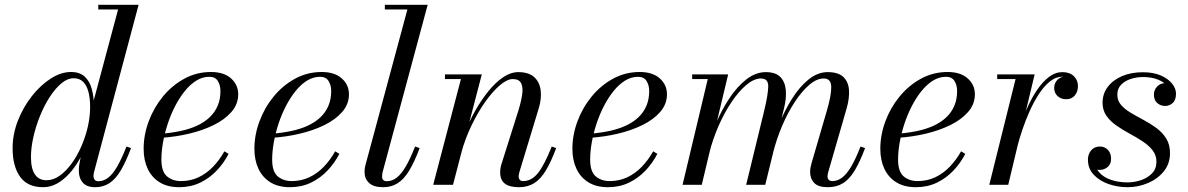

<svg xmlns="http://www.w3.org/2000/svg" viewBox="-20 -770 4948 800"><path d="M376.5 10Q341.5 10 325 -9Q308.5 -28 308.5 -58Q308.5 -62 308.8 -69.5Q309 -77 310.5 -85L325 -165.5L357.5 -248L359 -308.5L472 -730.5H389.5V-750H557.5L371.5 -52Q369.5 -44.5 369.5 -36Q369.5 -28 374 -21.5Q378.5 -15 390 -15Q412 -15 431 -29.8Q450 -44.5 468.5 -76.5Q487 -108.5 507 -159.5L526 -153Q504.5 -95.5 483 -59.5Q461.5 -23.5 435.8 -6.8Q410 10 376.5 10ZM159.5 10Q94.5 10 63.5 -33.8Q32.5 -77.5 32.5 -152.5Q32.5 -210 54.2 -266.2Q76 -322.5 112 -368.5Q148 -414.5 190.8 -442.2Q233.5 -470 276 -470Q312.5 -470 333.2 -450.5Q354 -431 362.8 -398Q371.5 -365 371.5 -325.5Q371.5 -291 364.2 -252.8Q357 -214.5 343.5 -177Q330 -139.5 311 -105.8Q292 -72 268.2 -46Q244.5 -20 217.2 -5Q190 10 159.5 10ZM174 -19Q202 -19 228.5 -37.8Q255 -56.5 278 -88Q301 -119.5 318.5 -159.2Q336 -199 345.8 -241.5Q355.5 -284 355.5 -324Q355.5 -360.5 348.5 -387.2Q341.5 -414 326.5 -429Q311.5 -444 287 -444Q261 -444 235.5 -422.5Q210 -401 187 -365.5Q164 -330 146.5 -286.5Q129 -243 119 -198.5Q109 -154 109 -115Q109 -67.5 125.5 -43.2Q142 -19 174 -19Z M726.5 10Q678.5 10 645.5 -10.2Q612.5 -30.5 595.5 -66.5Q578.5 -102.5 578.5 -150Q578.5 -207.5 599.5 -264.2Q620.5 -321 658.5 -367.5Q696.5 -414 747.8 -442Q799 -470 859 -470Q913 -470 942.8 -443.2Q972.5 -416.5 972.5 -377Q972.5 -336 944.5 -303.8Q916.5 -271.5 870 -248.8Q823.5 -226 767 -212.8Q710.5 -199.5 653.5 -196V-213Q696.5 -216.5 733.8 -224.5Q771 -232.5 801.2 -246.5Q831.5 -260.5 853.2 -281Q875 -301.5 886.8 -328.8Q898.5 -356 898.5 -391Q898.5 -414.5 887.8 -432.2Q877 -450 852 -450Q823.5 -450 797.8 -434Q772 -418 749.8 -390.2Q727.5 -362.5 709.5 -327.5Q691.5 -292.5 678.8 -253.8Q666 -215 659.2 -176.8Q652.5 -138.5 652.5 -105Q652.5 -55 675.8 -35.2Q699 -15.5 734 -15.5Q773.5 -15.5 807 -31.2Q840.5 -47 867.5 -75Q894.5 -103 915 -139.5L932.5 -129Q913 -91 883.2 -59.5Q853.5 -28 814.2 -9Q775 10 726.5 10Z M1188 10Q1140 10 1107 -10.2Q1074 -30.5 1057 -66.5Q1040 -102.5 1040 -150Q1040 -207.5 1061 -264.2Q1082 -321 1120 -367.5Q1158 -414 1209.2 -442Q1260.5 -470 1320.5 -470Q1374.5 -470 1404.2 -443.2Q1434 -416.5 1434 -377Q1434 -336 1406 -303.8Q1378 -271.5 1331.5 -248.8Q1285 -226 1228.5 -212.8Q1172 -199.5 1115 -196V-213Q1158 -216.5 1195.2 -224.5Q1232.5 -232.5 1262.8 -246.5Q1293 -260.5 1314.8 -281Q1336.5 -301.5 1348.2 -328.8Q1360 -356 1360 -391Q1360 -414.5 1349.2 -432.2Q1338.5 -450 1313.5 -450Q1285 -450 1259.2 -434Q1233.5 -418 1211.2 -390.2Q1189 -362.5 1171 -327.5Q1153 -292.5 1140.2 -253.8Q1127.5 -215 1120.8 -176.8Q1114 -138.5 1114 -105Q1114 -55 1137.2 -35.2Q1160.5 -15.5 1195.5 -15.5Q1235 -15.5 1268.5 -31.2Q1302 -47 1329 -75Q1356 -103 1376.5 -139.5L1394 -129Q1374.5 -91 1344.8 -59.5Q1315 -28 1275.8 -9Q1236.5 10 1188 10Z M1576 10Q1537 10 1518 -7.5Q1499 -25 1499 -53Q1499 -63 1500.2 -70.8Q1501.5 -78.5 1503.5 -85L1677.5 -730.5H1583.5V-750H1762L1574 -52Q1573 -47.5 1572.5 -42.8Q1572 -38 1572 -34.5Q1572 -15 1592 -15Q1614 -15 1633.2 -30Q1652.5 -45 1671 -76.8Q1689.5 -108.5 1709.5 -159.5L1728.5 -153Q1707 -95.5 1685.2 -59.5Q1663.5 -23.5 1637.2 -6.8Q1611 10 1576 10Z M2142 10Q2103 10 2083.5 -5Q2064 -20 2064 -52Q2064 -62.5 2066 -72.8Q2068 -83 2070.5 -89.5L2139.5 -308Q2151.5 -346.5 2155.8 -376.5Q2160 -406.5 2151.2 -423.5Q2142.5 -440.5 2116.5 -440.5Q2093 -440.5 2062.5 -414.5Q2032 -388.5 2001 -344.5Q1970 -300.5 1943.8 -245.5Q1917.5 -190.5 1902 -133H1888Q1899 -174.5 1917.8 -220.8Q1936.5 -267 1961.5 -311Q1986.5 -355 2015.8 -391Q2045 -427 2076.5 -448.2Q2108 -469.5 2139.5 -469.5Q2183 -469.5 2205.8 -448.8Q2228.5 -428 2232.8 -393.8Q2237 -359.5 2225 -319.5L2144 -52.5Q2142.5 -48 2141.8 -43.2Q2141 -38.5 2141 -34.5Q2141 -27 2145.2 -21.2Q2149.5 -15.5 2160 -15.5Q2195 -15.5 2221.8 -49.2Q2248.5 -83 2279 -159.5L2297.5 -153Q2276 -95.5 2254.2 -59.5Q2232.5 -23.5 2205.8 -6.8Q2179 10 2142 10ZM1785 0 1900.5 -440.5H1834V-460H1987.5L1867.5 0Z M2513 10Q2465 10 2432 -10.2Q2399 -30.5 2382 -66.5Q2365 -102.5 2365 -150Q2365 -207.5 2386 -264.2Q2407 -321 2445 -367.5Q2483 -414 2534.2 -442Q2585.5 -470 2645.5 -470Q2699.5 -470 2729.2 -443.2Q2759 -416.5 2759 -377Q2759 -336 2731 -303.8Q2703 -271.5 2656.5 -248.8Q2610 -226 2553.5 -212.8Q2497 -199.5 2440 -196V-213Q2483 -216.5 2520.2 -224.5Q2557.5 -232.5 2587.8 -246.5Q2618 -260.5 2639.8 -281Q2661.5 -301.5 2673.2 -328.8Q2685 -356 2685 -391Q2685 -414.5 2674.2 -432.2Q2663.5 -450 2638.5 -450Q2610 -450 2584.2 -434Q2558.5 -418 2536.2 -390.2Q2514 -362.5 2496 -327.5Q2478 -292.5 2465.2 -253.8Q2452.5 -215 2445.8 -176.8Q2439 -138.5 2439 -105Q2439 -55 2462.2 -35.2Q2485.5 -15.5 2520.5 -15.5Q2560 -15.5 2593.5 -31.2Q2627 -47 2654 -75Q2681 -103 2701.5 -139.5L2719 -129Q2699.5 -91 2669.8 -59.5Q2640 -28 2600.8 -9Q2561.5 10 2513 10Z M3429 10Q3389.5 10 3372.5 -7.8Q3355.5 -25.5 3355.5 -54Q3355.5 -65 3357.8 -74.8Q3360 -84.5 3362 -92L3425 -308Q3444 -373 3443.5 -408Q3443 -443 3412 -443Q3383 -443 3352 -416.5Q3321 -390 3291.8 -345.5Q3262.5 -301 3239 -245.8Q3215.5 -190.5 3201 -133H3186.5Q3201 -190 3224.8 -249.2Q3248.5 -308.5 3280 -358.5Q3311.5 -408.5 3349.2 -439Q3387 -469.5 3428.5 -469.5Q3473.5 -469.5 3494.5 -448.8Q3515.5 -428 3517.5 -394Q3519.5 -360 3508 -319.5L3431 -53Q3429.5 -48.5 3428.8 -43.5Q3428 -38.5 3428 -34Q3428 -26 3433.2 -20.8Q3438.5 -15.5 3448 -15.5Q3469.5 -15.5 3488.8 -30Q3508 -44.5 3526.8 -76.2Q3545.5 -108 3565.5 -159.5L3584.5 -153Q3563 -95.5 3541.2 -59.5Q3519.5 -23.5 3492.8 -6.8Q3466 10 3429 10ZM2824 0 2929 -440.5H2864V-460H3014L2904 0ZM3089 0 3164 -308Q3180 -374 3181 -408.5Q3182 -443 3151 -443Q3122 -443 3090.2 -416.5Q3058.5 -390 3028.5 -345.5Q2998.5 -301 2974.2 -245.8Q2950 -190.5 2935.5 -133H2921Q2935.5 -190 2960.2 -249.2Q2985 -308.5 3017.8 -358.5Q3050.5 -408.5 3089.5 -439Q3128.5 -469.5 3171 -469.5Q3212 -469.5 3231.8 -448.8Q3251.5 -428 3254.2 -394Q3257 -360 3247 -319.5L3168.5 0Z M3796 10Q3748 10 3715 -10.2Q3682 -30.5 3665 -66.5Q3648 -102.5 3648 -150Q3648 -207.5 3669 -264.2Q3690 -321 3728 -367.5Q3766 -414 3817.2 -442Q3868.5 -470 3928.5 -470Q3982.5 -470 4012.2 -443.2Q4042 -416.5 4042 -377Q4042 -336 4014 -303.8Q3986 -271.5 3939.5 -248.8Q3893 -226 3836.5 -212.8Q3780 -199.5 3723 -196V-213Q3766 -216.5 3803.2 -224.5Q3840.5 -232.5 3870.8 -246.5Q3901 -260.5 3922.8 -281Q3944.5 -301.5 3956.2 -328.8Q3968 -356 3968 -391Q3968 -414.5 3957.2 -432.2Q3946.5 -450 3921.5 -450Q3893 -450 3867.2 -434Q3841.5 -418 3819.2 -390.2Q3797 -362.5 3779 -327.5Q3761 -292.5 3748.2 -253.8Q3735.5 -215 3728.8 -176.8Q3722 -138.5 3722 -105Q3722 -55 3745.2 -35.2Q3768.5 -15.5 3803.5 -15.5Q3843 -15.5 3876.5 -31.2Q3910 -47 3937 -75Q3964 -103 3984.5 -139.5L4002 -129Q3982.5 -91 3952.8 -59.5Q3923 -28 3883.8 -9Q3844.5 10 3796 10Z M4102 0 4211.5 -440.5H4135V-460H4291L4181 0ZM4205.5 -152.5Q4214.5 -193 4228.5 -237Q4242.5 -281 4261 -322.2Q4279.5 -363.5 4302.2 -396.8Q4325 -430 4351.2 -449.8Q4377.5 -469.5 4406.5 -469.5Q4437 -469.5 4454.2 -452.8Q4471.5 -436 4471.5 -411.5Q4471.5 -388.5 4458.5 -372.5Q4445.5 -356.5 4422.5 -356.5Q4401 -356.5 4386.8 -369.5Q4372.5 -382.5 4372.5 -403.5Q4372.5 -423.5 4386 -437.5Q4399.5 -451.5 4423 -451.5Q4444 -451.5 4457.2 -440.8Q4470.5 -430 4470.5 -411.5H4451Q4451 -427.5 4439.8 -439Q4428.5 -450.5 4407.5 -450.5Q4380 -450.5 4355.5 -431.2Q4331 -412 4309.8 -379.8Q4288.5 -347.5 4270.8 -308.2Q4253 -269 4239.5 -228.5Q4226 -188 4217 -152.5Z M4678.5 10Q4636.5 10 4598.8 -3.2Q4561 -16.5 4537 -42.2Q4513 -68 4513 -105Q4513 -127 4526.2 -143.2Q4539.5 -159.5 4563 -159.5Q4583.5 -159.5 4596.5 -145.2Q4609.5 -131 4609.5 -109Q4609.5 -86 4595 -74Q4580.5 -62 4561.5 -62Q4548.5 -62 4537.8 -66.5Q4527 -71 4520.5 -80.5Q4514 -90 4514 -105H4541Q4541 -74 4559.2 -52.8Q4577.5 -31.5 4608.8 -20.8Q4640 -10 4678 -10Q4706 -10 4733.8 -19.2Q4761.5 -28.5 4780 -47.5Q4798.5 -66.5 4798.5 -96Q4798.5 -123.5 4782.2 -144Q4766 -164.5 4740.5 -181.2Q4715 -198 4686.2 -213.5Q4657.5 -229 4632 -246.8Q4606.5 -264.5 4590.2 -287.5Q4574 -310.5 4574 -342Q4574 -379 4595.5 -407.8Q4617 -436.5 4655 -452.8Q4693 -469 4742 -469Q4786 -469 4816.8 -455.5Q4847.5 -442 4863.8 -421.5Q4880 -401 4880 -380Q4880 -353 4866.2 -340.8Q4852.5 -328.5 4835 -328.5Q4816.5 -328.5 4802.2 -340.2Q4788 -352 4788 -376.5Q4788 -395 4801.2 -409.2Q4814.5 -423.5 4835 -423.5Q4851 -423.5 4865 -411.2Q4879 -399 4879 -380H4855.5Q4855.5 -398 4841.8 -413.8Q4828 -429.5 4802.5 -439.2Q4777 -449 4742 -449Q4716.5 -449 4692 -441.2Q4667.5 -433.5 4651.5 -417.2Q4635.5 -401 4635.5 -375.5Q4635.5 -350.5 4651.2 -332.5Q4667 -314.5 4692 -299.8Q4717 -285 4745.2 -270Q4773.5 -255 4798.5 -236.5Q4823.5 -218 4839.2 -193Q4855 -168 4855 -132Q4855 -87.5 4829 -55.8Q4803 -24 4762.5 -7Q4722 10 4678.5 10Z"/></svg>

Font: Bodoni Moda 11pt
Style: Italic
Weight: 400
Italic angle: -13°
Version: Version 2.004